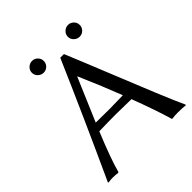

<svg xmlns="http://www.w3.org/2000/svg" viewBox="-204 -894 1037 1037"><g transform="rotate(-45 314.5 -375.5)"><path d="M171.9 -677.2Q158.2 -690.4 158.2 -709Q158.2 -727.5 171.9 -740.7Q185.5 -753.9 204.1 -753.9Q222.7 -753.9 235.8 -740.7Q249 -727.5 249 -709Q249 -690.4 235.8 -677.2Q222.7 -664.1 204.1 -664.1Q185.5 -664.1 171.9 -677.2ZM446.8 -677.2Q433.1 -690.4 433.1 -709Q433.1 -727.5 446.8 -740.7Q460.4 -753.9 479 -753.9Q497.6 -753.9 510.7 -740.7Q523.9 -727.5 523.9 -709Q523.9 -690.4 510.7 -677.2Q497.6 -664.1 479 -664.1Q460.4 -664.1 446.8 -677.2ZM316.9 -273.9Q358.4 -273.9 419.9 -275.9Q377.4 -386.7 318.8 -521H316.9L211.9 -274.9Q228.5 -274.9 265.6 -274.4Q302.7 -273.9 316.9 -273.9ZM624 0 621.1 2.9Q595.7 0 565.9 0Q536.1 0 520 2.9L516.1 0Q493.2 -81.1 438 -228Q361.8 -230 319.8 -230Q268.1 -230 191.9 -228V-227.1Q129.4 -74.7 109.9 0L106 2.9Q87.9 0 64 0Q49.8 0 33.2 2.9L29.8 0Q186 -339.8 324.2 -658.2H352.1Q386.7 -575.7 447.5 -424.6Q508.3 -273.4 555.2 -159.7Q602.1 -45.9 624 0Z"/></g></svg>

Font: Linear Smooth
Style: Regular
Weight: 400
Designer: Philipp H. Poll, Flanker
Foundry: Philipp H. Poll, reworked by Flanker
Version: Version 1.061 | FøM Fix